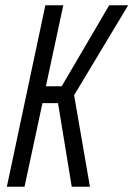

<svg xmlns="http://www.w3.org/2000/svg" viewBox="-20 -708 506 728"><path d="M6 0 152 -688H220L154 -381H214L394 -688H466L261 -347L321 0H252L200 -317H141L73 0Z"/></svg>

Font: Saira ExtraCondensed
Style: Italic
Weight: 400
Width: 2
Italic angle: -12°
Designer: Hector Gatti with collaboration of the Omnibus-Type team
Foundry: Omnibus-Type
Version: Version 1.101